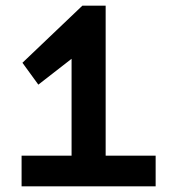

<svg xmlns="http://www.w3.org/2000/svg" viewBox="-20 -656 620 676"><path d="M56 0V-108H232V-449L115 -358L59 -435L270 -636H352V-108H528V0Z"/></svg>

Font: Sometype Mono
Style: Bold
Weight: 700
Monospace: yes
Designer: Ryoichi Tsunekawa
Foundry: Dharma Type
Version: Version 1.000; ttfautohint (v1.8.3)